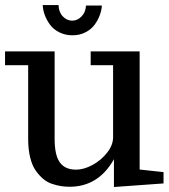

<svg xmlns="http://www.w3.org/2000/svg" viewBox="-22 -728 670 762"><path d="M0 0ZM430.2 14.2V-96.2Q368.7 13.2 253.9 13.2Q236.8 13.2 220.9 10.7Q205.1 8.3 185.3 2Q165.5 -4.4 149.4 -18.1Q133.3 -31.7 119.4 -51.5Q105.5 -71.3 97.7 -103.3Q89.8 -135.3 89.8 -175.8V-469.2H-2V-523.9H194.8V-176.8Q194.8 -111.8 215.6 -83.3Q236.3 -54.7 279.8 -54.7Q310.5 -54.7 345 -73.2Q379.4 -91.8 403.1 -122.1Q426.8 -152.3 426.8 -183.1V-469.2H337.9V-523.9H532.2V-55.2L627 -44.9V0ZM382.3 -706.1Q381.3 -687.5 374 -667.7Q366.7 -647.9 353.3 -629.6Q339.8 -611.3 316.9 -599.6Q293.9 -587.9 265.6 -587.9Q237.3 -587.9 214.1 -599.4Q190.9 -610.8 177 -629.4Q163.1 -647.9 155.8 -668.2Q148.4 -688.5 147.5 -708H210.4Q210.9 -680.2 227.1 -663.1Q243.2 -646 264.6 -646Q285.2 -646 301.5 -662.6Q317.9 -679.2 319.3 -706.1Z"/></svg>

Font: Trocchi
Style: Regular
Weight: 400
Designer: vernon adams
Version: Version 1.0; ttfautohint (v0.8) -l 6 -r 50 -G 100